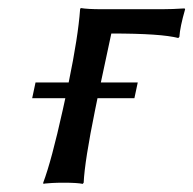

<svg xmlns="http://www.w3.org/2000/svg" viewBox="-20 -452 478 475"><path d="M141.6 -209H59.6L67.9 -248H149.9Q173.3 -361.3 178.2 -429.2L179.7 -432.1Q196.8 -429.2 231 -429.2H381.3Q406.2 -429.2 436.5 -431.2L438 -429.2Q425.3 -385.3 423.8 -360.8L420.9 -357.9Q379.9 -369.1 255.4 -369.1L229.5 -248H320.8L312.5 -209H221.2L215.3 -180.2Q189.5 -53.7 187 0L184.6 2.9Q171.4 0 137.2 0Q121.6 0 109.1 0.7Q96.7 1.5 91.8 2L87.4 2.9L86.9 0Q107.4 -54.2 135.3 -180.2Z"/></svg>

Font: Linux Biolinum G
Style: Italic
Weight: 400
Italic angle: -12°
Designer: Philipp H. Poll
Foundry: Philipp H. Poll
Version: Version 0.5.1